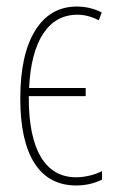

<svg xmlns="http://www.w3.org/2000/svg" viewBox="-20 -557 364 587"><path d="M213 10Q129 10 85.5 -58Q42 -126 42 -256Q42 -390 87.5 -463.5Q133 -537 215 -537Q255 -537 291 -519L282 -495Q249 -512 217 -512Q150 -512 112 -454Q74 -396 69 -288H242V-263H68V-257Q68 -139 105 -77Q142 -15 213 -15Q232 -15 253.5 -20Q275 -25 292 -34V-8Q256 10 213 10Z"/></svg>

Font: Noto Sans ExtraCondensed Thin
Style: Regular
Weight: 100
Width: 2
Designer: Monotype Design Team
Foundry: Monotype Imaging Inc.
Version: Version 2.013; ttfautohint (v1.8.4.7-5d5b)